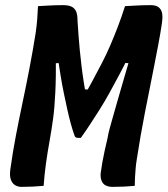

<svg xmlns="http://www.w3.org/2000/svg" viewBox="-20 -724 653 748"><path d="M150 0Q129 2 107.5 3Q86 4 63 4Q50 4 39 -2.5Q28 -9 22.5 -23.5Q17 -38 20 -62Q29 -128 41.5 -193.5Q54 -259 68 -325Q82 -391 95 -459Q108 -527 119 -596Q123 -623 125 -649.5Q127 -676 128 -700Q145 -701 161.5 -702Q178 -703 194 -703.5Q210 -704 225 -704Q247 -704 259 -698Q271 -692 276.5 -679.5Q282 -667 282 -644Q284 -614 286 -585Q288 -556 291 -527Q294 -498 297.5 -468Q301 -438 306 -406Q311 -374 317 -339L284 -377L348 -374L303 -341Q322 -375 340 -408.5Q358 -442 376 -476.5Q394 -511 409.5 -547Q425 -583 439.5 -621Q454 -659 467 -700Q485 -701 502 -702Q519 -703 535 -703.5Q551 -704 567 -704Q589 -704 599.5 -694.5Q610 -685 612 -669.5Q614 -654 611 -635Q605 -594 597 -552Q589 -510 580.5 -466.5Q572 -423 563 -378Q554 -333 545 -287.5Q536 -242 528 -196Q520 -150 513 -104Q510 -86 508.5 -68.5Q507 -51 506 -33.5Q505 -16 505 0Q485 2 463.5 3Q442 4 418 4Q404 4 393 -1Q382 -6 376.5 -18Q371 -30 372 -48Q375 -71 379 -93Q383 -115 388 -138Q393 -161 399 -186Q402 -204 407 -222.5Q412 -241 418 -262Q424 -283 431 -307.5Q438 -332 446.5 -361.5Q455 -391 465.5 -427Q476 -463 489 -507L504 -476L440 -481L482 -506Q463 -467 443.5 -430.5Q424 -394 405.5 -360.5Q387 -327 368 -297Q349 -267 331 -239.5Q313 -212 295 -187Q292 -187 289 -187Q286 -187 283 -187Q279 -187 276 -188.5Q273 -190 271 -194Q263 -216 256 -241.5Q249 -267 242.5 -296.5Q236 -326 229 -359.5Q222 -393 216 -430Q210 -467 204 -508L235 -480L172 -476L197 -509Q198 -466 197.5 -430Q197 -394 195.5 -364.5Q194 -335 192 -310Q190 -285 187 -262.5Q184 -240 180.5 -218.5Q177 -197 173 -174Q165 -130 159 -86.5Q153 -43 150 0Z"/></svg>

Font: Rec Mono Semicasual
Style: Bold Italic
Weight: 700
Italic angle: -10°
Version: Version 1.085; ttfautohint (v1.8.4.7-5d5b)